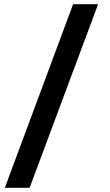

<svg xmlns="http://www.w3.org/2000/svg" viewBox="-20 -752 525 914"><path d="M3 142 328 -732H447L121 142Z"/></svg>

Font: Arima Madurai ExtraBold
Style: Regular
Weight: 800
Designer: Joana Correia and Natanael Gama
Foundry: NDISCOVER
Version: Version 1.020